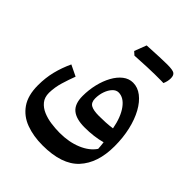

<svg xmlns="http://www.w3.org/2000/svg" viewBox="-257 -859 1262 1262"><g transform="rotate(45 374.5 -228.0)"><path d="M694.3 -80.6Q694.3 76.2 613.8 163.3Q533.2 250.5 355 250.5Q269.5 250.5 201.4 225.3Q133.3 200.2 93.8 143.3Q54.2 86.4 54.2 -8.3Q54.2 -76.7 69.3 -137.9Q84.5 -199.2 112.8 -259.8L189.5 -222.7Q172.4 -178.2 157 -127.4Q141.6 -76.7 140.6 -24.4Q140.6 18.1 162.6 44.9Q184.6 71.8 220 86.7Q255.4 101.6 296.6 107.2Q337.9 112.8 376.5 112.8Q462.9 112.8 530.3 84.5Q597.7 56.2 629.9 7.8Q628.4 -20 624.5 -47.9Q553.2 -28.3 466.8 -28.3Q388.7 -28.3 350.1 -60.3Q311.5 -92.3 311.5 -165.5Q311.5 -222.2 324.2 -275.4Q336.9 -328.6 360.1 -370.8Q383.3 -413.1 415 -437.7Q446.8 -462.4 484.9 -462.4Q528.3 -462.4 566.4 -433.1Q604.5 -403.8 633.3 -351.6Q662.1 -299.3 678.2 -230Q694.3 -160.6 694.3 -80.6ZM603.5 -156.2Q586.9 -245.6 548.8 -297.6Q510.7 -349.6 462.9 -349.6Q440.4 -349.6 421.9 -329.8Q403.3 -310.1 392.3 -278.8Q381.3 -247.6 381.3 -212.9Q381.3 -175.8 404.8 -162.1Q428.2 -148.4 481 -148.4Q509.8 -148.4 542.2 -150.1Q574.7 -151.9 603.5 -156.2ZM608.9 -601.6H547.4Q497.1 -601.6 365.2 -593.8L342.3 -614.3Q358.9 -657.2 374.5 -698.2Q508.3 -705.6 559.3 -705.6Q610.4 -705.6 625.2 -695.3Q640.1 -685.1 640.1 -657.5Q640.1 -629.9 627.4 -601.1Q620.6 -601.6 608.9 -601.6Z"/></g></svg>

Font: Pinar SemiBold
Style: Regular
Weight: 600
Designer: Amin Abedi
Version: Version 3.000